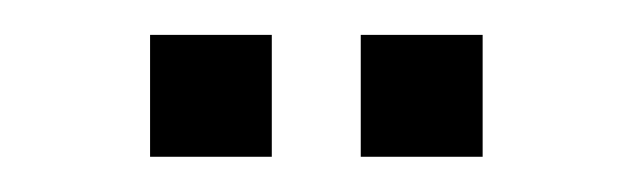

<svg xmlns="http://www.w3.org/2000/svg" viewBox="-20 -729 358 109"><path d="M184.8 -640V-709.2H254V-640ZM65.2 -640V-709.2H134.3V-640Z"/></svg>

Font: Big Shoulders Stencil Text SC Thin
Style: Regular
Weight: 100
Designer: Patric King
Foundry: XO Type Co
Version: Version 2.001